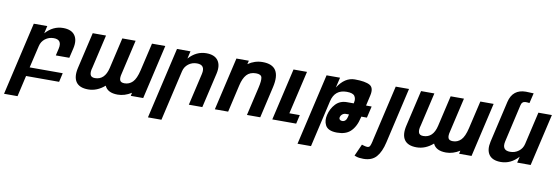

<svg xmlns="http://www.w3.org/2000/svg" viewBox="-65 -1228 5695 1962"><g transform="rotate(10 2783.0 -247.0)"><path d="M417 -430Q367 -430 329 -401Q291 -372 280 -324L226 -93H569L548 0H205L155 218H15L190 -540H330L312 -462Q390 -549 494 -549Q580 -549 616 -499Q652 -449 632 -362L608 -260H468L485 -333Q507 -430 417 -430Z M1163 -193Q1151 -148 1160 -124.5Q1169 -101 1208 -101Q1257 -101 1292 -136Q1327 -171 1348 -261L1415 -549H1553L1423 14H1294L1301 -19Q1231 25 1159 25Q1054 25 1024 -44Q945 25 853 25Q762 25 726.5 -26.5Q691 -78 713 -174L800 -549H938L858 -203Q844 -157 852.5 -129Q861 -101 901 -101Q1003 -101 1033 -229L1107 -549H1245Z M1903 -430Q1853 -430 1815 -401Q1777 -372 1766 -324L1645 200H1505L1676 -540H1816L1798 -462Q1876 -549 1980 -549Q2066 -549 2102 -499Q2138 -449 2118 -362L2034 0H1894L1971 -333Q1993 -430 1903 -430Z M2515 -435Q2453 -435 2418.5 -397Q2384 -359 2367 -283L2302 0H2164L2291 -549H2420L2411 -512Q2480 -560 2562 -560Q2764 -560 2710 -326L2635 0H2497L2565 -293Q2583 -370 2576 -402Q2569 -435 2515 -435Z M3025 -540 2921 -92H3029L3008 0H2760L2885 -540Z M3343 -434Q3417 -549 3520 -549Q3630 -549 3677 -522Q3722 -496 3704 -416L3679 -306H3737L3709 -186H3651L3648 -174Q3626 -76 3571 -26Q3523 18 3434 18Q3337 18 3311 -38Q3289 -83 3303 -142Q3319 -210 3364 -258Q3409 -306 3481 -306H3551L3553 -316Q3562 -354 3544 -382Q3526 -410 3461 -410Q3338 -410 3309 -287L3197 200H3057L3228 -540H3368ZM3435 -143Q3431 -128 3440 -118Q3449 -108 3465 -108Q3505 -108 3517 -159L3523 -186H3491Q3471 -186 3455.5 -174Q3440 -162 3435 -143Z M3764 108Q3784 108 3792 92.5Q3800 77 3808 42Q3809 35 3810 31L3944 -549H4082L3949 28Q3926 130 3879.5 182.5Q3833 235 3746 235Q3698 235 3671 225L3652 218L3707 95L3730 102Q3752 108 3764 108Z M4570 -193Q4558 -148 4567 -124.5Q4576 -101 4615 -101Q4664 -101 4699 -136Q4734 -171 4755 -261L4822 -549H4960L4830 14H4701L4708 -19Q4638 25 4566 25Q4461 25 4431 -44Q4352 25 4260 25Q4169 25 4133.5 -26.5Q4098 -78 4120 -174L4207 -549H4345L4265 -203Q4251 -157 4259.5 -129Q4268 -101 4308 -101Q4410 -101 4440 -229L4514 -549H4652Z M5210 -96Q5260 -96 5298.5 -125Q5337 -154 5348 -202L5426 -540H5566L5441 0H5301L5316 -64Q5238 23 5134 23Q5047 23 5011.5 -26.5Q4976 -76 4996 -164L5095 -594Q5127 -729 5264 -729Q5305 -729 5344 -726L5319 -621Q5301 -624 5280 -624Q5241 -624 5232 -582L5143 -193Q5121 -96 5210 -96Z"/></g></svg>

Font: Miedinger
Style: Bold-Italic
Weight: 700
Italic angle: -13°
Version: Version 001.000